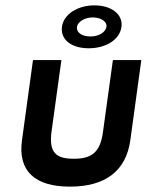

<svg xmlns="http://www.w3.org/2000/svg" viewBox="-20 -688 547 716"><path d="M507 -464H401L364 -196C354 -119 321 -96 255 -96C189 -96 162 -119 172 -196L209 -464H103L62 -165C46 -50 110 8 241 8C372 8 450 -50 466 -165ZM267 -588C270 -607 296 -623 326 -623C357 -623 380 -607 377 -588C374 -568 349 -552 317 -552C284 -552 264 -568 267 -588ZM211 -588C205 -541 245 -508 311 -508C376 -508 427 -541 433 -588C439 -635 395 -668 332 -668C270 -668 217 -635 211 -588Z"/></svg>

Font: Hussar Tani
Style: Kurs
Weight: 700
Foundry: Cannot Into Space Fonts
Version: Version 0.92